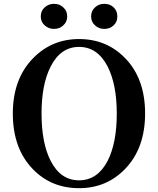

<svg xmlns="http://www.w3.org/2000/svg" viewBox="-20 -964 826 1003"><path d="M214 -831Q193 -849 193 -878Q193 -908 214 -926Q234 -944 262 -944Q291 -944 310 -926Q331 -908 331 -878Q331 -849 310 -831Q291 -813 262 -813Q234 -813 214 -831ZM477 -831Q456 -849 456 -878Q456 -908 477 -926Q496 -944 525 -944Q554 -944 573 -926Q593 -908 593 -878Q593 -849 573 -831Q554 -813 525 -813Q496 -813 477 -831ZM245 -123Q297 -22 393 -22Q489 -22 542 -123Q590 -217 590 -371Q590 -523 542 -617Q489 -719 393 -719Q297 -719 245 -617Q197 -524 197 -371Q197 -216 245 -123ZM634 -660Q738 -553 738 -371Q738 -190 634 -82Q537 19 393 19Q248 19 152 -80Q47 -188 47 -371Q47 -551 152 -659Q250 -760 393 -760Q537 -760 634 -660Z"/></svg>

Font: Source Han Serif JP
Style: Bold
Weight: 700
Designer: Ryoko NISHIZUKA  (kana & ideographs); Frank Grießhammer (Latin, Greek & Cyrillic); Wenlong ZHANG  (bopomofo); Sandoll Co
Foundry: Adobe Systems Incorporated
Version: Version 1.000;PS 1;hotconv 16.6.53;makeotf.lib2.5.65590